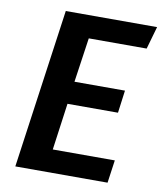

<svg xmlns="http://www.w3.org/2000/svg" viewBox="-79 -755 694 820"><g transform="rotate(10 268.0 -345.5)"><path d="M508 -593H257L229 -400H448L435 -302H216L188 -99H457L443 0H43L140 -691H536Z"/></g></svg>

Font: FiraGO Medium
Style: Italic
Weight: 500
Italic angle: -8°
Designer: bBox Type GmbH
Foundry: bBox Type GmbH
Version: Version 1.001